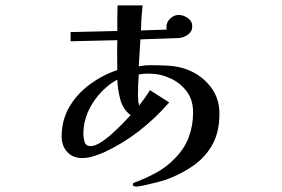

<svg xmlns="http://www.w3.org/2000/svg" viewBox="-20 -601 1040 707"><path d="M461 -177Q451 -166 432.5 -147Q414 -128 392.5 -108.5Q371 -89 350 -76Q329 -63 314 -63Q296 -63 291.5 -78Q287 -93 287 -107Q287 -169 322.5 -223.5Q358 -278 412 -308Q413 -274 422.5 -236.5Q432 -199 461 -177ZM788 -183Q788 -241 753.5 -284Q719 -327 666 -346Q636 -357 601 -359Q566 -361 534 -361Q524 -361 513 -360Q502 -359 491 -357L497 -456L638 -461Q656 -462 672 -473.5Q688 -485 688 -504Q688 -523 671.5 -534.5Q655 -546 638 -546Q621 -546 607 -533Q593 -520 593 -502Q593 -500 593 -497Q593 -494 594 -492L499 -489Q500 -534 505 -581H413Q412 -558 412 -534Q412 -510 412 -487L240 -483V-449L412 -453Q411 -425 411.5 -397.5Q412 -370 412 -343Q358 -325 311 -290.5Q264 -256 235.5 -207.5Q207 -159 207 -98Q207 -64 227.5 -41.5Q248 -19 282 -19Q303 -19 323.5 -25.5Q344 -32 363 -40Q432 -72 492.5 -119Q553 -166 603 -224L532 -269Q523 -254 513 -240Q503 -226 492 -212Q490 -221 489 -230.5Q488 -240 488 -250Q488 -288 491 -327Q509 -330 527 -330Q569 -330 606.5 -313Q644 -296 667.5 -264.5Q691 -233 691 -187Q691 -138 675 -95.5Q659 -53 624 -18Q595 13 556 34.5Q517 56 478 70Q475 71 472 72.5Q469 74 469 78Q469 83 473.5 84.5Q478 86 482 86Q491 86 513.5 81Q536 76 559 70Q582 64 591 61Q650 39 694 7.5Q738 -24 763 -70Q788 -116 788 -183Z"/></svg>

Font: UoqMunThenKhung
Style: Regular
Weight: 400
Designer: Font-Kai, 金井和夫, 宇文滿月
Foundry: Kazuo Kanai, Moonlit Owen
Version: Version 1.197